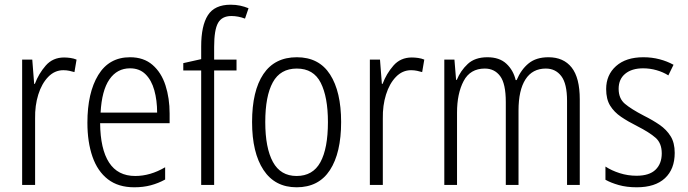

<svg xmlns="http://www.w3.org/2000/svg" viewBox="-20 -785 2920 815"><path d="M252 -541Q265 -541 279 -539Q293 -537 305 -532L296 -479Q286 -482 274 -484.5Q262 -487 249 -487Q212 -487 184.5 -458.5Q157 -430 142.5 -383.5Q128 -337 129 -282V0H74V-532H117L125 -429H128Q144 -472 174 -506.5Q204 -541 252 -541Z M532 -542Q590 -542 627.5 -509.5Q665 -477 682.5 -422.5Q700 -368 700 -303V-262H405Q406 -152 443 -95Q480 -38 554 -38Q618 -38 681 -75V-23Q652 -7 620 1.5Q588 10 550 10Q482 10 438 -24Q394 -58 372.5 -120Q351 -182 351 -264Q351 -391 397 -466.5Q443 -542 532 -542ZM532 -495Q477 -495 444.5 -448Q412 -401 407 -307H647Q647 -359 635 -402Q623 -445 597.5 -470Q572 -495 532 -495Z M984 -486H889V0H834V-486H758V-517L834 -534V-588Q834 -676 862.5 -720.5Q891 -765 959 -765Q981 -765 999.5 -761Q1018 -757 1035 -750L1020 -706Q991 -717 962 -717Q922 -717 905.5 -687.5Q889 -658 889 -586V-532H984Z M1428 -267Q1428 -136 1380.5 -63Q1333 10 1239 10Q1147 10 1098.5 -63.5Q1050 -137 1050 -267Q1050 -399 1098 -470.5Q1146 -542 1240 -542Q1334 -542 1381 -469Q1428 -396 1428 -267ZM1106 -267Q1106 -157 1138.5 -97.5Q1171 -38 1239 -38Q1308 -38 1340 -96.5Q1372 -155 1372 -267Q1372 -373 1341.5 -433.5Q1311 -494 1240 -494Q1170 -494 1138 -435.5Q1106 -377 1106 -267Z M1728 -541Q1741 -541 1755 -539Q1769 -537 1781 -532L1772 -479Q1762 -482 1750 -484.5Q1738 -487 1725 -487Q1688 -487 1660.5 -458.5Q1633 -430 1618.5 -383.5Q1604 -337 1605 -282V0H1550V-532H1593L1601 -429H1604Q1620 -472 1650 -506.5Q1680 -541 1728 -541Z M2308 -542Q2372 -542 2406.5 -498.5Q2441 -455 2441 -363V0H2387V-357Q2387 -430 2362.5 -462Q2338 -494 2297 -494Q2240 -494 2210.5 -448Q2181 -402 2181 -316V0H2127V-352Q2127 -430 2103 -462Q2079 -494 2038 -494Q1976 -494 1948 -441Q1920 -388 1920 -307V0H1866V-532H1909L1916 -446H1919Q1935 -485 1965.5 -513.5Q1996 -542 2049 -542Q2100 -542 2129.5 -514.5Q2159 -487 2169 -445H2173Q2192 -490 2224 -516Q2256 -542 2308 -542Z M2844 -136Q2844 -67 2802.5 -28.5Q2761 10 2683 10Q2640 10 2606.5 0.5Q2573 -9 2550 -22V-78Q2576 -61 2610.5 -50Q2645 -39 2682 -39Q2736 -39 2762.5 -64.5Q2789 -90 2789 -134Q2789 -177 2763 -200Q2737 -223 2684 -250Q2646 -269 2616.5 -289Q2587 -309 2570 -336.5Q2553 -364 2553 -407Q2553 -467 2595 -504.5Q2637 -542 2711 -542Q2747 -542 2779.5 -533.5Q2812 -525 2839 -510L2817 -465Q2795 -479 2767 -487Q2739 -495 2710 -495Q2662 -495 2634 -472Q2606 -449 2606 -408Q2606 -367 2632.5 -344.5Q2659 -322 2713 -294Q2751 -275 2780 -255Q2809 -235 2826.5 -207Q2844 -179 2844 -136Z"/></svg>

Font: Noto Sans Gurmukhi UI Condensed Light
Style: Regular
Weight: 300
Width: 3
Designer: Jelle Bosma - Monotype Design Team
Foundry: Monotype Imaging Inc.
Version: Version 2.004; ttfautohint (v1.8.4.7-5d5b)